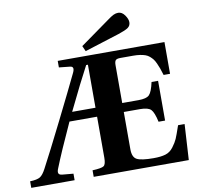

<svg xmlns="http://www.w3.org/2000/svg" viewBox="-171 -1003 1145 1103"><g transform="rotate(-10 401.0 -452.0)"><path d="M230 -389.2H366.2V-640.1H356Q308.1 -550.8 230 -389.2ZM-77.1 0V-38.1Q-35.2 -39.6 -18.1 -50.5Q-1 -61.5 16.1 -94.2Q64.5 -185.1 148.4 -353.5Q232.4 -522 272 -605Q282.2 -625 280 -635.3Q277.8 -645.5 263.2 -647L199.2 -653.8V-691.9H821.8V-506.8H784.2Q776.9 -531.2 771.5 -546.1Q766.1 -561 758.5 -577.6Q751 -594.2 743.7 -603.5Q736.3 -612.8 725.6 -622.1Q714.8 -631.3 701.7 -636Q688.5 -640.6 671.1 -643.3Q653.8 -646 631.8 -646H557.1Q536.1 -646 529.1 -638.7Q522 -631.3 522 -609.9V-389.2H617.2Q663.6 -389.2 680.2 -406Q696.8 -422.9 709 -479H747.1V-247.1H709Q696.8 -303.2 680.2 -320.1Q663.6 -336.9 617.2 -336.9H522V-119.1Q522 -73.2 547.4 -59.6Q572.8 -45.9 645 -45.9Q687.5 -45.9 714.6 -54Q741.7 -62 760.7 -87.4Q779.8 -112.8 788.3 -132.6Q796.9 -152.3 814 -202.6Q814.5 -203.6 814.7 -204.3Q814.9 -205.1 815.2 -206.1Q815.4 -207 815.9 -208H854L841.8 0H287.1V-38.1Q340.3 -40.5 353.3 -49.8Q366.2 -59.1 366.2 -97.2V-336.9H205.1Q129.4 -172.4 94.2 -83Q86.4 -64.9 90.3 -55.2Q94.2 -45.4 111.8 -43.9L175.8 -38.1V0ZM353 -751 524.9 -874Q547.9 -891.1 561.5 -897.5Q575.2 -903.8 588.9 -903.8Q610.8 -903.8 627 -880.9Q643.1 -857.9 643.1 -839.8Q643.1 -819.3 627.4 -808.1Q611.8 -796.9 569.8 -783.2L367.2 -719.2Z"/></g></svg>

Font: Linguistics Pro
Style: Bold
Weight: 700
Designer: Stefan Peev, Context Ltd
Foundry: Stefan Peev, Context Ltd
Version: Version 001.000